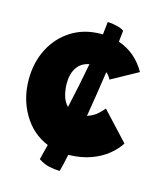

<svg xmlns="http://www.w3.org/2000/svg" viewBox="-105 -765 723 848"><g transform="rotate(15 256.5 -341.0)"><path d="M492.5 -187Q476.5 -160.5 445.8 -134.8Q415 -109 369.8 -92.2Q324.5 -75.5 266 -74.5Q255.5 -24 247.5 4Q221.5 3.5 198.2 -1.8Q175 -7 149.5 -23.5Q158 -56.5 167 -93Q94 -123 52.5 -193.5Q11 -264 11 -351.5Q11 -429.5 43 -492Q75 -554.5 133.2 -591.2Q191.5 -628 269.5 -628Q272.5 -628 276 -628Q280 -660 282.5 -686Q302.5 -686 325.5 -680.2Q348.5 -674.5 358 -666.5Q356 -643 352.5 -615Q433 -587.5 477 -509.5L355.5 -442.5Q353.5 -446.5 348.5 -454.5Q343.5 -462.5 333.5 -470.5Q318.5 -366.5 301 -262Q330.5 -271.5 349.8 -290Q369 -308.5 373.5 -315ZM177.5 -377.5Q177.5 -352 184.5 -324.5Q191.5 -297 210 -278.5Q221.5 -330.5 232.5 -383.2Q243.5 -436 252.5 -485.5Q215.5 -478.5 196.5 -450.2Q177.5 -422 177.5 -377.5Z"/></g></svg>

Font: Grandstander ExtraBold
Style: Regular
Weight: 800
Designer: Tyler Finck
Foundry: Etcetera Type Co
Version: Version 1.200; ttfautohint (v1.8.3)